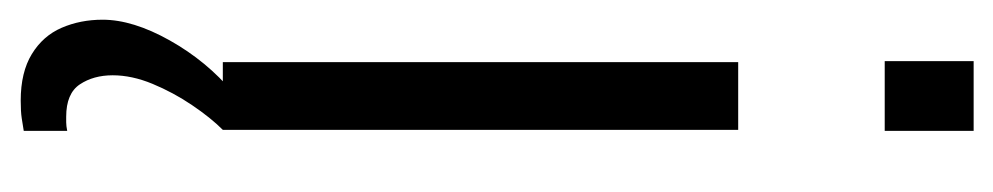

<svg xmlns="http://www.w3.org/2000/svg" viewBox="-418 -366 983 190"><g transform="rotate(90 74.0 -271.5)"><path d="M40 -655V-743H109V-655ZM41 0V-510H108V0ZM79 200Q51 200 33 189Q15 178 7 159.5Q-1 141 -1 119Q-1 89 19.5 52.5Q40 16 71 -10L108 0Q96 12 83.5 30.5Q71 49 62.5 69.5Q54 90 54 109Q54 128 63 141.5Q72 155 95 155Q97 155 100.5 155Q104 155 109 154V197Q103 198 96.5 199Q90 200 79 200Z"/></g></svg>

Font: Saira UltraCondensed Medium
Style: Regular
Weight: 500
Width: 1
Designer: Hector Gatti with collaboration of the Omnibus-Type team
Foundry: Omnibus-Type
Version: Version 1.101